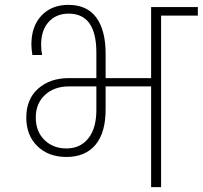

<svg xmlns="http://www.w3.org/2000/svg" viewBox="-20 -769 833 789"><path d="M253 -159Q310 -159 343 -200.5Q376 -242 376 -317V-414H264Q203 -414 165 -379Q127 -344 127 -286Q127 -229 162.5 -194Q198 -159 253 -159ZM253 -124Q179 -124 133.5 -168.5Q88 -213 88 -286Q88 -361 136.5 -404.5Q185 -448 263 -448H376V-553Q376 -713 262 -713Q211 -713 180 -679Q149 -645 149 -585Q149 -563 153 -543H113Q109 -571 109 -586Q109 -661 150.5 -705Q192 -749 261 -749Q338 -749 376 -696.5Q414 -644 414 -549V-448H601V-740H793V-705H642V0H601V-414H414V-319Q414 -223 372 -173.5Q330 -124 253 -124Z"/></svg>

Font: Poppins ExtraLight
Style: Regular
Weight: 275
Designer: Ninad Kale (Devanagari), Jonny Pinhorn (Latin)
Foundry: Indian Type Foundry
Version: Version 3.200;PS 1.000;hotconv 16.6.54;makeotf.lib2.5.65590